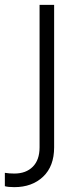

<svg xmlns="http://www.w3.org/2000/svg" viewBox="-80 -551 325 791"><path d="M-60 216V161Q-42 164 -21 164Q27 164 55 136Q83 108 83 56V-531H143V56Q143 134 97.5 177Q52 220 -21 220Q-47 220 -60 216Z"/></svg>

Font: Eudoxus Sans Light
Style: Regular
Weight: 300
Designer: Stijn de Vries
Foundry: tokotype
Version: Version 2.005